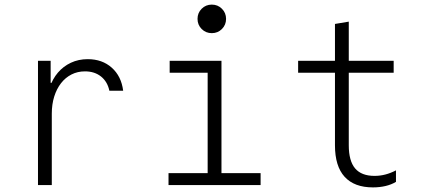

<svg xmlns="http://www.w3.org/2000/svg" viewBox="-20 -804 1840 834"><path d="M205 0V-310Q205 -351 215.5 -384.5Q226 -418 245 -442.5Q264 -467 290.5 -480.5Q317 -494 349 -494Q391 -494 419 -471.5Q447 -449 455 -410H515Q507 -473 465.5 -510Q424 -547 361 -547Q321 -547 288 -531.5Q255 -516 231.5 -488.5Q208 -461 195 -422Q182 -383 182 -336L208 -444H200V-540H145V0Z M712 0H1112V-52H942V-540H717V-488H882V-52H712ZM838 -722Q838 -696 856 -678Q874 -660 900 -660Q926 -660 944 -678Q962 -696 962 -722Q962 -748 944 -766Q926 -784 900 -784Q874 -784 856 -766Q838 -748 838 -722Z M1495 -173V-488H1690V-540H1495V-710L1435 -700V-540H1275V-488H1435V-173Q1435 -82 1477 -36Q1519 10 1600 10Q1629 10 1654.5 4Q1680 -2 1700 -14V-64Q1677 -52 1654 -46Q1631 -40 1607 -40Q1550 -40 1522.5 -72.5Q1495 -105 1495 -173Z"/></svg>

Font: CommitMonoV143 ExtLt
Style: Regular
Weight: 200
Monospace: yes
Designer: Eigil Nikolajsen
Foundry: Eigil Nikolajsen
Version: Version 1.143